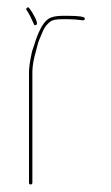

<svg xmlns="http://www.w3.org/2000/svg" viewBox="-20 -496 295 510"><path d="M75.5 -429.5C81.2 -431.4 77.7 -442.9 65 -464L58 -474C56.7 -476.7 54.7 -477.2 52 -475.5C49.3 -473.8 49 -471.7 51 -469L57 -459C59 -456 63.3 -447 70 -432C70.7 -429.3 72.5 -428.5 75.5 -429.5ZM200 -442C203.3 -442 205.2 -443.5 205.5 -446.5C206.1 -451.5 191.2 -454 161 -454H146C128.9 -454 116.2 -451.2 108 -445.5C96.5 -437.6 85.6 -419.4 75.5 -391C73.8 -386.3 72.2 -381.2 70.5 -375.5C68.8 -369.8 67 -364.3 65 -359C59.7 -335 57 -316.3 57 -303V-11C57 -7.7 58.5 -6 61.5 -6C64.5 -6 66 -7.7 66 -11V-303C66 -314 67.3 -325.8 70 -338.5C71.3 -344.8 72.8 -350.8 74.5 -356.5C76.2 -362.2 77.7 -367.8 79 -373.5C80.3 -379.2 81.8 -384.2 83.5 -388.5C85.2 -392.8 88.5 -400.8 93.5 -412.4C98.4 -424 105.6 -433 114.9 -439.5C120.2 -443.2 130.6 -445 146 -445H161C173 -445 186 -444 200 -442Z"/></svg>

Font: Proton
Style: Lit
Weight: 500
Version: Version 1.017